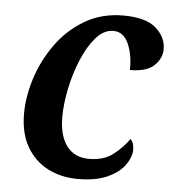

<svg xmlns="http://www.w3.org/2000/svg" viewBox="-45 -588 576 640"><g transform="rotate(5 243.0 -268.0)"><path d="M238 10Q183 10 138.5 -12.5Q94 -35 67.5 -80Q41 -125 41 -192Q41 -248 60.5 -309.5Q80 -371 118.5 -425Q157 -479 213.5 -512.5Q270 -546 343 -546Q418 -546 452 -516Q486 -486 486 -446Q486 -415 461 -391Q436 -367 380 -367Q381 -418 364.5 -455Q348 -492 314 -492Q282 -492 255.5 -461.5Q229 -431 209.5 -384Q190 -337 179.5 -285.5Q169 -234 169 -192Q169 -129 195 -94.5Q221 -60 270 -60Q319 -60 350.5 -84.5Q382 -109 402 -138Q414 -127 414 -103Q414 -79 395.5 -52.5Q377 -26 338 -8Q299 10 238 10Z"/></g></svg>

Font: Noto Serif SemiCondensed SemiBold
Style: Italic
Weight: 600
Width: 4
Italic angle: -12°
Designer: Monotype Design Team
Foundry: Monotype Imaging Inc.
Version: Version 2.014; ttfautohint (v1.8.4.7-5d5b)